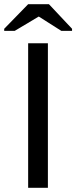

<svg xmlns="http://www.w3.org/2000/svg" viewBox="-42 -894 363 914"><path d="M186 0H92V-688H186ZM191 -874 301 -757V-747H250L143 -815H142L28 -747H-22V-757L92 -874Z"/></svg>

Font: Libra Sans
Style: Regular
Weight: 400
Foundry: Context Ltd
Version: Version 1.002